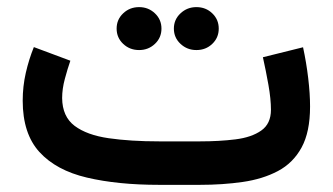

<svg xmlns="http://www.w3.org/2000/svg" viewBox="-20 -517 930 537"><path d="M538.6 0H425.3Q309.1 0 223.1 -20.3Q137.2 -40.5 90.3 -91.8Q43.5 -143.1 43.5 -235.4Q43.5 -275.4 52.2 -313.5Q61 -351.6 74.7 -385.3L176.8 -347.2Q168.9 -324.7 161.4 -296.6Q153.8 -268.6 153.8 -242.7Q154.3 -190.9 188.7 -165Q223.1 -139.2 284.2 -130.4Q345.2 -121.6 425.3 -121.6H539.6Q593.3 -121.6 638.4 -127.2Q683.6 -132.8 710.7 -151.9Q737.8 -170.9 737.8 -210Q737.8 -240.2 730.7 -280Q723.6 -319.8 715.3 -356.9L827.6 -384.8Q836.9 -341.8 842 -298.6Q847.2 -255.4 847.2 -218.8Q847.2 -147.9 823.5 -104.5Q799.8 -61 757.3 -38.6Q714.8 -16.1 658.9 -8.1Q603 0 538.6 0ZM466.3 -437Q466.3 -462.4 484.9 -479.7Q503.4 -497.1 529.3 -497.1Q555.7 -497.1 573.7 -479.7Q591.8 -462.4 591.8 -437Q591.8 -411.6 573.7 -394.3Q555.7 -377 529.3 -377Q503.4 -377 484.9 -394.3Q466.3 -411.6 466.3 -437ZM306.2 -437Q306.2 -462.4 324.5 -479.7Q342.8 -497.1 369.1 -497.1Q395 -497.1 413.3 -479.7Q431.6 -462.4 431.6 -437Q431.6 -411.6 413.3 -394.3Q395 -377 369.1 -377Q342.8 -377 324.5 -394.3Q306.2 -411.6 306.2 -437Z"/></svg>

Font: Vazirmatn RD FD SemiBold
Style: Regular
Weight: 600
Designer: Saber Rastikerdar
Foundry: Saber Rastikerdar
Version: Version 33.003